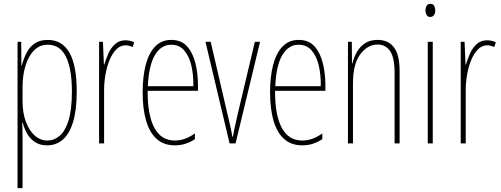

<svg xmlns="http://www.w3.org/2000/svg" viewBox="-20 -744 2601 996"><path d="M228 -537Q302 -537 340 -471Q378 -405 378 -270Q378 -173 359 -111Q340 -49 305.5 -19.5Q271 10 225 10Q186 10 160 -8Q134 -26 119.5 -53Q105 -80 98 -107H95Q96 -98 96.5 -79.5Q97 -61 97 -37V232H71V-527H90L91 -404H93Q102 -438 117 -468.5Q132 -499 159 -518Q186 -537 228 -537ZM227 -512Q186 -512 157 -483Q128 -454 112.5 -404Q97 -354 97 -292V-219Q97 -159 114 -113Q131 -67 160 -41Q189 -15 226 -15Q260 -15 289 -39Q318 -63 335.5 -119Q353 -175 353 -270Q353 -386 322.5 -449Q292 -512 227 -512Z M631 -535Q641 -535 653.5 -532.5Q666 -530 676 -524L668 -500Q662 -503 652 -506Q642 -509 631 -509Q604 -509 583 -487.5Q562 -466 548 -431.5Q534 -397 527 -356.5Q520 -316 520 -277V0H494V-527H514L519 -409H521Q529 -436 541.5 -465Q554 -494 576 -514.5Q598 -535 631 -535Z M868 -537Q921 -537 951 -503Q981 -469 994 -415Q1007 -361 1007 -301V-273H746Q745 -148 780.5 -81.5Q816 -15 887 -15Q913 -15 939 -24Q965 -33 991 -52V-22Q970 -8 944 1Q918 10 887 10Q830 10 793 -23Q756 -56 738 -117.5Q720 -179 720 -264Q720 -347 736 -408Q752 -469 785 -503Q818 -537 868 -537ZM868 -512Q816 -512 784 -459Q752 -406 747 -297H983Q984 -356 972.5 -404.5Q961 -453 935.5 -482.5Q910 -512 868 -512Z M1171 0 1046 -527H1073L1160 -152Q1165 -134 1169 -115Q1173 -96 1177.5 -76Q1182 -56 1185 -35H1188Q1192 -56 1196 -75.5Q1200 -95 1204.5 -114Q1209 -133 1213 -152L1302 -527H1329L1202 0Z M1529 -537Q1582 -537 1612 -503Q1642 -469 1655 -415Q1668 -361 1668 -301V-273H1407Q1406 -148 1441.5 -81.5Q1477 -15 1548 -15Q1574 -15 1600 -24Q1626 -33 1652 -52V-22Q1631 -8 1605 1Q1579 10 1548 10Q1491 10 1454 -23Q1417 -56 1399 -117.5Q1381 -179 1381 -264Q1381 -347 1397 -408Q1413 -469 1446 -503Q1479 -537 1529 -537ZM1529 -512Q1477 -512 1445 -459Q1413 -406 1408 -297H1644Q1645 -356 1633.5 -404.5Q1622 -453 1596.5 -482.5Q1571 -512 1529 -512Z M1939 -537Q1994 -537 2023.5 -498.5Q2053 -460 2053 -375V0H2027V-365Q2027 -445 2003.5 -479Q1980 -513 1939 -513Q1887 -513 1849 -462.5Q1811 -412 1811 -311V0H1785V-527H1805L1806 -415H1808Q1815 -445 1830.5 -473Q1846 -501 1872.5 -519Q1899 -537 1939 -537Z M2225 -527V0H2199V-527ZM2213 -724Q2227 -724 2232.5 -713.5Q2238 -703 2238 -691Q2238 -675 2231 -665.5Q2224 -656 2212 -656Q2199 -656 2193 -666.5Q2187 -677 2187 -690Q2187 -702 2192.5 -713Q2198 -724 2213 -724Z M2507 -535Q2517 -535 2529.5 -532.5Q2542 -530 2552 -524L2544 -500Q2538 -503 2528 -506Q2518 -509 2507 -509Q2480 -509 2459 -487.5Q2438 -466 2424 -431.5Q2410 -397 2403 -356.5Q2396 -316 2396 -277V0H2370V-527H2390L2395 -409H2397Q2405 -436 2417.5 -465Q2430 -494 2452 -514.5Q2474 -535 2507 -535Z"/></svg>

Font: Noto Sans Khmer ExtraCondensed Thin
Style: Regular
Weight: 250
Width: 2
Designer: Danh Hong and the Monotype Design Team
Foundry: Monotype Imaging Inc.
Version: Version 2.004